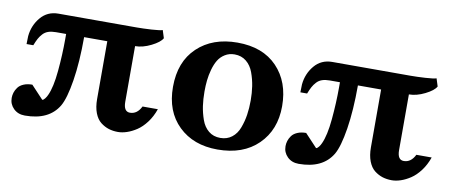

<svg xmlns="http://www.w3.org/2000/svg" viewBox="-52 -696 2140 904"><g transform="rotate(10 1018.0 -244.0)"><path d="M707 -126Q694.3 -89.4 673.3 -61.5Q652.3 -33.7 628.9 -18.3Q605.5 -2.9 583 4.6Q560.5 12.2 540 12.2Q516.6 12.2 496.1 5.9Q475.6 -0.5 457 -14.9Q438.5 -29.3 427.7 -57.1Q417 -85 417 -123V-399.9H306.2Q306.2 -280.3 292 -191.4Q277.8 -102.5 255.9 -64.9Q210 12.2 95.2 12.2Q62 12.2 41 -8.5Q20 -29.3 20 -59.1Q20 -71.8 23.9 -84.5Q27.8 -97.2 36.9 -109.6Q45.9 -122.1 63.5 -129.6Q81.1 -137.2 105 -137.2L163.1 -75.2Q168.9 -75.2 176 -84.5Q183.1 -93.8 187 -103Q205.6 -142.6 212.9 -221.9Q220.2 -301.3 220.2 -374V-399.9H171.9Q150.9 -399.9 135.5 -394.8Q120.1 -389.6 109.4 -377.9Q98.6 -366.2 91.8 -353.5Q85 -340.8 77.1 -320.8H44.9Q44.9 -345.7 45.9 -358.9Q50.8 -410.6 83.3 -449.2Q115.7 -487.8 168 -487.8H542Q571.3 -487.8 612.3 -490.2Q653.3 -492.7 665 -497.1L676.8 -460Q666 -439.9 626 -419.9Q585.9 -399.9 549.8 -399.9V-133.8Q549.8 -86.9 580.1 -86.9Q614.7 -86.9 633.8 -126Z M1280.8 -241.2Q1280.8 -127.9 1209.5 -57.9Q1138.2 12.2 1015.6 12.2Q900.4 12.2 829.6 -56.4Q758.8 -125 758.8 -242.2Q758.8 -362.8 831.3 -431.4Q903.8 -500 1022.5 -500Q1144 -500 1212.4 -428.7Q1280.8 -357.4 1280.8 -241.2ZM1130.4 -242.2Q1130.4 -277.8 1125.5 -310.1Q1120.6 -342.3 1109.1 -373.8Q1097.7 -405.3 1074.5 -424.1Q1051.3 -442.9 1018.6 -442.9Q992.7 -442.9 972.7 -430.4Q952.6 -418 940.9 -398.7Q929.2 -379.4 921.6 -352.3Q914.1 -325.2 911.4 -299.8Q908.7 -274.4 908.7 -246.1Q908.7 -209.5 913.3 -177.5Q918 -145.5 929.2 -113.5Q940.4 -81.5 963.4 -62.7Q986.3 -43.9 1019.5 -43.9Q1051.8 -43.9 1074.7 -61.8Q1097.7 -79.6 1109.1 -110.4Q1120.6 -141.1 1125.5 -173.1Q1130.4 -205.1 1130.4 -242.2Z M2016.1 -126Q2003.4 -89.4 1982.4 -61.5Q1961.4 -33.7 1938 -18.3Q1914.6 -2.9 1892.1 4.6Q1869.6 12.2 1849.1 12.2Q1825.7 12.2 1805.2 5.9Q1784.7 -0.5 1766.1 -14.9Q1747.6 -29.3 1736.8 -57.1Q1726.1 -85 1726.1 -123V-399.9H1615.2Q1615.2 -280.3 1601.1 -191.4Q1586.9 -102.5 1564.9 -64.9Q1519 12.2 1404.3 12.2Q1371.1 12.2 1350.1 -8.5Q1329.1 -29.3 1329.1 -59.1Q1329.1 -71.8 1333 -84.5Q1336.9 -97.2 1345.9 -109.6Q1355 -122.1 1372.6 -129.6Q1390.1 -137.2 1414.1 -137.2L1472.2 -75.2Q1478 -75.2 1485.1 -84.5Q1492.2 -93.8 1496.1 -103Q1514.6 -142.6 1522 -221.9Q1529.3 -301.3 1529.3 -374V-399.9H1481Q1460 -399.9 1444.6 -394.8Q1429.2 -389.6 1418.5 -377.9Q1407.7 -366.2 1400.9 -353.5Q1394 -340.8 1386.2 -320.8H1354Q1354 -345.7 1355 -358.9Q1359.9 -410.6 1392.3 -449.2Q1424.8 -487.8 1477.1 -487.8H1851.1Q1880.4 -487.8 1921.4 -490.2Q1962.4 -492.7 1974.1 -497.1L1985.8 -460Q1975.1 -439.9 1935.1 -419.9Q1895 -399.9 1858.9 -399.9V-133.8Q1858.9 -86.9 1889.2 -86.9Q1923.8 -86.9 1942.9 -126Z"/></g></svg>

Font: Veleka
Style: Bold
Weight: 700
Designer: Stefan Peev, Context Ltd, 2016; SIL International, 1997-2014.
Foundry: Stefan Peev, Context Ltd, 2016
Version: Version 1.000